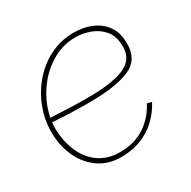

<svg xmlns="http://www.w3.org/2000/svg" viewBox="-126 -650 780 783"><g transform="rotate(-30 263.5 -258.5)"><path d="M230 10Q171 10 127.5 -20Q84 -50 60 -100Q36 -150 34 -210Q32 -269 52 -325.5Q72 -382 110 -427.5Q148 -473 200.5 -500Q253 -527 315 -527Q360 -527 397.5 -511.5Q435 -496 458 -464.5Q481 -433 482 -385Q485 -306 421 -277Q357 -248 225 -248Q184 -248 140.5 -249.5Q97 -251 43 -255L51 -274Q107 -271 148.5 -269.5Q190 -268 228 -268Q317 -268 368.5 -280.5Q420 -293 441.5 -318.5Q463 -344 461 -383Q460 -428 437 -455Q414 -482 380 -494.5Q346 -507 311 -507Q256 -507 208.5 -481Q161 -455 126 -413Q91 -371 72.5 -320.5Q54 -270 55 -221Q57 -161 78.5 -113Q100 -65 140 -37.5Q180 -10 237 -10Q305 -10 353.5 -42Q402 -74 430 -128L451 -122Q430 -82 398.5 -52.5Q367 -23 325 -6.5Q283 10 230 10Z"/></g></svg>

Font: Raleway Thin
Style: Italic
Weight: 100
Italic angle: -12°
Designer: Matt McInerney, Pablo Impallari, Rodrigo Fuenzalida
Foundry: Matt McInerney, Pablo Impallari, Rodrigo Fuenzalida
Version: Version 4.026